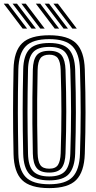

<svg xmlns="http://www.w3.org/2000/svg" viewBox="-35 -998 512 1028"><path d="M228.8 9.2Q127 9.2 83.2 -33.9Q39.5 -77 37.5 -174Q36 -241.5 35.4 -297.9Q34.8 -354.2 34.9 -406.1Q35 -458 35.6 -511.5Q36.2 -565 37.5 -626.8Q39.5 -723.8 83.4 -766.5Q127.2 -809.2 228.8 -809.2Q328.8 -809.2 372.4 -766.4Q416 -723.5 419 -626.8Q421 -560.5 422 -503.6Q423 -446.8 422.9 -393.9Q422.8 -341 421.9 -287.4Q421 -233.8 419 -174Q415.8 -77.8 372.8 -34.2Q329.8 9.2 228.8 9.2ZM228.8 -11.5Q316.2 -11.5 353.4 -50.2Q390.5 -89 393.2 -174.8Q395 -235.2 396 -289Q397 -342.8 397 -395.4Q397 -448 396.1 -504.4Q395.2 -560.8 393.2 -626Q390.5 -711.5 353.1 -750Q315.8 -788.5 228.8 -788.5Q139.5 -788.5 102.4 -749.9Q65.2 -711.2 63.2 -626.2Q61.8 -558.8 61.1 -502.4Q60.5 -446 60.6 -394.2Q60.8 -342.5 61.4 -289.2Q62 -236 63.2 -174.5Q65.2 -89.2 102.4 -50.4Q139.5 -11.5 228.8 -11.5ZM228.8 -32.2Q153.8 -32.2 122.4 -66Q91 -99.8 89.2 -175Q87.8 -242.5 87 -298.8Q86.2 -355 86.4 -406.6Q86.5 -458.2 87.1 -511.4Q87.8 -564.5 89.2 -625.8Q90.8 -701 122.5 -734.4Q154.2 -767.8 228.8 -767.8Q303.2 -767.8 334.1 -733.6Q365 -699.5 367.5 -625Q369.5 -558.2 370.4 -502Q371.2 -445.8 371.2 -394Q371.2 -342.2 370.2 -289.2Q369.2 -236.2 367.5 -175.5Q365 -102 334.5 -67.1Q304 -32.2 228.8 -32.2ZM228.8 -53.2Q289.2 -53.2 314.4 -82.6Q339.5 -112 341.5 -176.5Q343.5 -239.5 344.5 -293.5Q345.5 -347.5 345.5 -398.9Q345.5 -450.2 344.5 -504.9Q343.5 -559.5 341.5 -624Q339.5 -686.2 315.4 -716.5Q291.2 -746.8 228.8 -746.8Q166.8 -746.8 141.5 -717.6Q116.2 -688.5 115 -625Q113.5 -559 112.9 -503.2Q112.2 -447.5 112.2 -395.8Q112.2 -344 113 -290.5Q113.8 -237 115 -175.5Q116.2 -109.8 142.5 -81.5Q168.8 -53.2 228.8 -53.2ZM228.8 -74Q180.8 -74 161.4 -98.4Q142 -122.8 140.8 -176Q139 -265.8 138.4 -336.8Q137.8 -407.8 138.5 -475.9Q139.2 -544 140.8 -624.8Q142 -677.8 161.4 -701.9Q180.8 -726 228.8 -726Q277.2 -726 295.8 -700.5Q314.2 -675 315.8 -623.2Q317.8 -559.2 318.8 -505.1Q319.8 -451 319.8 -400.1Q319.8 -349.2 318.8 -295.1Q317.8 -241 315.8 -177Q314.2 -124.5 295.2 -99.2Q276.2 -74 228.8 -74ZM228.8 -94.8Q262.5 -94.8 275.5 -115.1Q288.5 -135.5 290 -177.8Q292 -242.2 292.9 -296.2Q293.8 -350.2 293.8 -401Q293.8 -451.8 292.9 -505.4Q292 -559 290 -622.5Q288.5 -667.2 274.8 -686.2Q261 -705.2 228.8 -705.2Q196 -705.2 181.8 -686.6Q167.5 -668 166.5 -624Q164.8 -536.2 164.1 -465.5Q163.5 -394.8 164.2 -326.5Q165 -258.2 166.5 -176.8Q167.5 -134.5 180.8 -114.6Q194 -94.8 228.8 -94.8ZM180.8 -845 79.5 -978.5H103L204.2 -845ZM86.2 -845 -15 -978.5H8.5L110 -845ZM133.5 -845 32.2 -978.5H55.8L157.2 -845ZM352.5 -845 251 -978.5H274.8L376 -845ZM258 -845 156.8 -978.5H180.2L281.5 -845ZM305.2 -845 204 -978.5H227.5L328.8 -845Z"/></svg>

Font: Big Shoulders Inline Display Thin ExtraBold
Style: Regular
Weight: 800
Version: Version 2.002